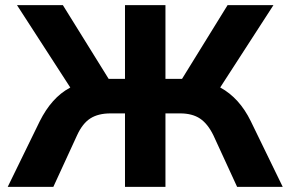

<svg xmlns="http://www.w3.org/2000/svg" viewBox="-20 -725 1127 745"><path d="M10 0 134 -254Q157 -300 186 -332.5Q215 -365 252 -385Q289 -405 334 -412L264 -368L46 -705H224L414 -399L389 -419H465V-705H622V-419H700L674 -399L863 -705H1041L823 -368L754 -412Q799 -405 835.5 -385Q872 -365 901.5 -332.5Q931 -300 953 -255L1077 0H900L808 -200Q786 -245 756 -265Q726 -285 679 -285H622V0H465V-285H409Q361 -285 330.5 -265.5Q300 -246 279 -200L187 0Z"/></svg>

Font: Nunito Sans 9pt ExtraBold
Style: Regular
Weight: 800
Version: Version 3.101;gftools[0.9.27]